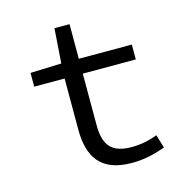

<svg xmlns="http://www.w3.org/2000/svg" viewBox="-99 -733 798 836"><g transform="rotate(-15 300.0 -315.0)"><path d="M394 12C455 12 502 -1 546 -17L528 -77C493 -64 457 -55 411 -55C317 -55 288 -101 288 -188V-419H527V-486H288V-642H220L209 -486L69 -481V-419H206V-189C206 -69 252 12 394 12Z"/></g></svg>

Font: Hasklig
Style: Regular
Weight: 400
Monospace: yes
Designer: Paul D. Hunt, Teo Tuominen
Foundry: Adobe Systems Incorporated
Version: Version 2.030;PS 1.0;hotconv 16.6.51;makeotf.lib2.5.65220